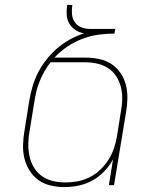

<svg xmlns="http://www.w3.org/2000/svg" viewBox="-20 -755 640 783"><path d="M242 8Q213 8 186 1.5Q159 -5 137 -20.5Q115 -36 100.5 -59.5Q86 -83 79.5 -109.5Q73 -136 74 -165Q75 -194 80 -223L99 -342Q104 -372 112.5 -401.5Q121 -431 135 -458.5Q149 -486 169 -511.5Q189 -537 213.5 -558Q238 -579 266 -594.5Q294 -610 323 -619Q304 -622 288 -632.5Q272 -643 262.5 -659Q253 -675 252 -695Q251 -715 254 -735H275Q272 -716 273.5 -697.5Q275 -679 285 -664.5Q295 -650 312 -643.5Q329 -637 347 -637H450L447 -618Q414 -618 381.5 -613.5Q349 -609 317 -597Q285 -585 255.5 -565.5Q226 -546 202 -520H330Q358 -520 385.5 -514Q413 -508 435 -493.5Q457 -479 472 -456.5Q487 -434 493.5 -408Q500 -382 499.5 -353.5Q499 -325 494 -297L445 0H424L441 -105Q427 -79 405 -56Q383 -33 356 -18.5Q329 -4 300 2Q271 8 242 8ZM247 -11Q271 -11 296 -15.5Q321 -20 345 -32Q369 -44 388.5 -62.5Q408 -81 422 -103Q436 -125 444.5 -149.5Q453 -174 457 -199L473 -300Q478 -325 478.5 -350.5Q479 -376 473 -400Q467 -424 454 -444Q441 -464 421 -477Q401 -490 377 -495.5Q353 -501 327 -501H186Q172 -483 161 -463.5Q150 -444 141.5 -423Q133 -402 128 -381Q123 -360 120 -339L101 -223Q96 -197 95.5 -170.5Q95 -144 100 -119.5Q105 -95 117.5 -73.5Q130 -52 150 -37.5Q170 -23 195 -17Q220 -11 247 -11Z"/></svg>

Font: Iosevka Thin Extended Oblique
Style: Regular
Weight: 100
Width: 7
Italic angle: -9°
Monospace: yes
Designer: Belleve Invis
Foundry: Belleve Invis
Version: Version 32.5.0; ttfautohint (v1.8.4)